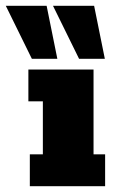

<svg xmlns="http://www.w3.org/2000/svg" viewBox="-86 -643 400 663"><path d="M17 0V-110H62V-293H12V-403H237V-110H277V0ZM187 -440 97 -623H239L276 -440ZM24 -440 -66 -623H75L112 -440Z"/></svg>

Font: Rokkitt Black
Style: Regular
Weight: 900
Designer: Vernon Adams
Foundry: Vernon Adams
Version: Version 3.103